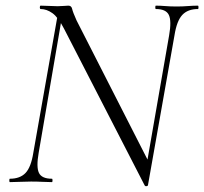

<svg xmlns="http://www.w3.org/2000/svg" viewBox="-20 -645 723 680"><path d="M492 11 207 -543Q186 -584 165.5 -598.5Q145 -613 124 -613Q121 -613 121 -619Q121 -625 124 -625Q138 -625 154.5 -624Q171 -623 184 -623Q196 -623 206.5 -624Q217 -625 222 -625Q233 -625 235.5 -613.5Q238 -602 251 -573L510 -65L504 11Q503 14 498.5 14.5Q494 15 492 11ZM15 0Q13 0 13 -6Q13 -12 15 -12Q51 -12 70.5 -32.5Q90 -53 98 -104L186 -602L202 -600L117 -104Q108 -53 118 -32.5Q128 -12 164 -12Q166 -12 166 -6Q166 0 164 0Q148 0 130.5 -1Q113 -2 90 -2Q70 -2 51 -1Q32 0 15 0ZM504 11 492 -20 579 -520Q588 -571 578 -592Q568 -613 532 -613Q530 -613 530 -619Q530 -625 532 -625Q548 -625 565.5 -623.5Q583 -622 606 -622Q626 -622 645 -623.5Q664 -625 681 -625Q683 -625 683 -619Q683 -613 681 -613Q645 -613 625.5 -592Q606 -571 598 -520Z"/></svg>

Font: Cormorant Garamond Light
Style: Italic
Weight: 300
Italic angle: -10°
Designer: Christian Thalmann (Catharsis Fonts)
Foundry: Catharsis Fonts
Version: Version 4.001